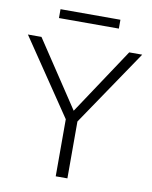

<svg xmlns="http://www.w3.org/2000/svg" viewBox="-99 -934 794 1004"><g transform="rotate(10 298.5 -432.5)"><path d="M267 0H329V-302L602 -705H533L300 -354L67 -705H-5L267 -303ZM140 -818H458V-865H140Z"/></g></svg>

Font: Poppy and Pepper Light
Style: Regular
Weight: 300
Designer: Thy Ha
Foundry: Thy Ha
Version: Version 0.001;Glyphs 3.2 (3227)